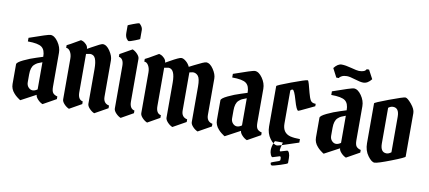

<svg xmlns="http://www.w3.org/2000/svg" viewBox="-81 -1097 3517 1573"><g transform="rotate(10 1677.5 -310.5)"><path d="M360 -438V-155Q360 -118 372 -103.5Q384 -89 409 -83V-61L300 0Q278 -9 259 -29.5Q240 -50 240 -67L115 0Q112 -2 106 -5.5Q100 -9 85.5 -20.5Q71 -32 60 -45Q30 -78 30 -120V-284Q30 -300 82 -325Q134 -350 186 -366L239 -383Q239 -440 209 -462.5Q179 -485 93 -485V-515Q248 -570 267 -570Q300 -570 330 -527Q360 -484 360 -438ZM240 -112V-338Q215 -329 202.5 -323Q190 -317 176 -304Q150 -280 150 -221V-156Q150 -130 165.5 -113.5Q181 -97 200 -97Q219 -97 240 -112Z M460 -68V-407Q460 -440 446 -464Q432 -488 411 -488V-510Q418 -511 520 -571Q527 -569 537 -565.5Q547 -562 563.5 -546Q580 -530 580 -509Q586 -512 614 -528Q688 -570 702 -570Q734 -570 762 -528Q790 -486 790 -451V-148Q790 -93 839 -83V-61L730 0Q708 -9 689 -29.5Q670 -50 670 -68V-358Q670 -414 657.5 -443.5Q645 -473 613 -473L580 -467V-148Q580 -87 621 -79V-57L520 0Q498 -9 479 -29.5Q460 -50 460 -68Z M1010 -502V-148Q1010 -87 1051 -79V-57L950 0Q928 -9 909 -29.5Q890 -50 890 -68V-422Q890 -483 849 -491V-513L950 -570Q972 -561 991 -540.5Q1010 -520 1010 -502ZM875 -695V-756Q875 -759 916.5 -774.5Q958 -790 964.5 -790Q971 -790 983.5 -773Q996 -756 996 -738V-665Q996 -662 956 -646.5Q916 -631 907 -631Q898 -631 886.5 -648.5Q875 -666 875 -695Z M1110 -68V-407Q1110 -440 1096 -464Q1082 -488 1061 -488V-510Q1068 -511 1170 -571Q1177 -569 1187 -565.5Q1197 -562 1213.5 -546Q1230 -530 1230 -509Q1236 -512 1264 -528Q1338 -570 1355.5 -570Q1373 -570 1394.5 -552Q1416 -534 1427 -509Q1429 -510 1468 -530Q1546 -570 1562 -570Q1594 -570 1622 -528Q1650 -486 1650 -451V-148Q1650 -93 1699 -83V-61L1590 0Q1568 -9 1549 -29.5Q1530 -50 1530 -68V-363Q1530 -428 1513 -449.5Q1496 -471 1469 -471L1440 -465V-148Q1440 -93 1489 -83V-61L1380 0Q1358 -9 1339 -29.5Q1320 -50 1320 -68V-358Q1320 -473 1265 -473L1230 -467V-148Q1230 -87 1271 -79V-57L1170 0Q1148 -9 1129 -29.5Q1110 -50 1110 -68Z M2060 -438V-155Q2060 -118 2072 -103.5Q2084 -89 2109 -83V-61L2000 0Q1978 -9 1959 -29.5Q1940 -50 1940 -67L1815 0Q1812 -2 1806 -5.5Q1800 -9 1785.5 -20.5Q1771 -32 1760 -45Q1730 -78 1730 -120V-284Q1730 -300 1782 -325Q1834 -350 1886 -366L1939 -383Q1939 -440 1909 -462.5Q1879 -485 1793 -485V-515Q1948 -570 1967 -570Q2000 -570 2030 -527Q2060 -484 2060 -438ZM1940 -112V-338Q1915 -329 1902.5 -323Q1890 -317 1876 -304Q1850 -280 1850 -221V-156Q1850 -130 1865.5 -113.5Q1881 -97 1900 -97Q1919 -97 1940 -112Z M2298 -473Q2312 -473 2335 -391.5Q2358 -310 2373 -310Q2377 -310 2429.5 -335.5Q2482 -361 2504 -371V-391Q2472 -391 2460.5 -410.5Q2449 -430 2438.5 -471Q2428 -512 2420 -541Q2412 -570 2406 -570Q2389 -570 2274.5 -527.5Q2160 -485 2160 -478V-142Q2160 -85 2191 -42.5Q2222 0 2252 0Q2263 0 2427 -55V-84Q2380 -84 2346 -92Q2280 -110 2280 -187V-463Q2288 -473 2298 -473ZM2289 83 2231 101Q2222 101 2214.5 82.5Q2207 64 2207 46Q2207 14 2223 -21L2228 -32H2294Q2280 20 2280 31.5Q2280 43 2287 43L2341 27Q2351 27 2358 44Q2365 61 2365 85V126Q2365 133 2306.5 151Q2248 169 2240 169Q2225 169 2225 148Q2225 144 2288 123Q2299 119 2299 111V100Q2299 83 2289 83Z M2884 -438V-155Q2884 -118 2896 -103.5Q2908 -89 2933 -83V-61L2824 0Q2802 -9 2783 -29.5Q2764 -50 2764 -67L2639 0Q2636 -2 2630 -5.5Q2624 -9 2609.5 -20.5Q2595 -32 2584 -45Q2554 -78 2554 -120V-284Q2554 -300 2606 -325Q2658 -350 2710 -366L2763 -383Q2763 -440 2733 -462.5Q2703 -485 2617 -485V-515Q2772 -570 2791 -570Q2824 -570 2854 -527Q2884 -484 2884 -438ZM2764 -112V-338Q2739 -329 2726.5 -323Q2714 -317 2700 -304Q2674 -280 2674 -221V-156Q2674 -130 2689.5 -113.5Q2705 -97 2724 -97Q2743 -97 2764 -112ZM2857 -630Q2832 -630 2786.5 -644.5Q2741 -659 2717 -659Q2693 -659 2676 -651Q2659 -643 2654 -632H2633L2595 -705Q2626 -745 2658 -745Q2690 -745 2740 -731.5Q2790 -718 2806 -718Q2856 -718 2866 -743H2886L2925 -670Q2894 -630 2857 -630Z M2974 -146V-478Q2974 -485 3088 -527.5Q3202 -570 3219 -570Q3236 -570 3270.5 -529Q3305 -488 3305 -455V-93Q3305 -85 3195.5 -42.5Q3086 0 3061.5 0Q3037 0 3005.5 -43Q2974 -86 2974 -146ZM3145 -92Q3164 -92 3184 -108V-403Q3184 -477 3133 -477Q3113 -477 3094 -462V-166Q3094 -92 3145 -92Z"/></g></svg>

Font: Pirata One
Style: Regular
Weight: 400
Designer: Rodrigo Fuenzalida, Nicolas Massi
Foundry: Rodrigo Fuenzalida, Nicolas Massi
Version: Version 1.001